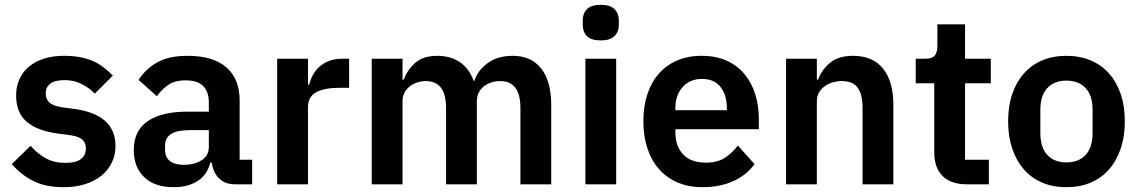

<svg xmlns="http://www.w3.org/2000/svg" viewBox="-20 -766 4734 798"><path d="M245 12Q170 12 119 -13.5Q68 -39 29 -84L107 -160Q136 -127 170.5 -108Q205 -89 250 -89Q296 -89 316.5 -105Q337 -121 337 -149Q337 -172 322.5 -185.5Q308 -199 273 -204L221 -211Q136 -222 91.5 -259.5Q47 -297 47 -369Q47 -407 61 -437.5Q75 -468 101 -489.5Q127 -511 163.5 -522.5Q200 -534 245 -534Q283 -534 312.5 -528.5Q342 -523 366 -512.5Q390 -502 410 -486.5Q430 -471 449 -452L374 -377Q351 -401 319 -417Q287 -433 249 -433Q207 -433 188.5 -418Q170 -403 170 -379Q170 -353 185.5 -339.5Q201 -326 238 -320L291 -313Q460 -289 460 -159Q460 -121 444.5 -89.5Q429 -58 401 -35.5Q373 -13 333.5 -0.5Q294 12 245 12Z M957 0Q915 0 890.5 -24.5Q866 -49 860 -90H854Q841 -39 801 -13.5Q761 12 702 12Q622 12 579 -30Q536 -72 536 -142Q536 -223 594 -262.5Q652 -302 759 -302H848V-340Q848 -384 825 -408Q802 -432 751 -432Q706 -432 678.5 -412.5Q651 -393 632 -366L556 -434Q585 -479 633 -506.5Q681 -534 760 -534Q866 -534 921 -486Q976 -438 976 -348V-102H1028V0ZM745 -81Q788 -81 818 -100Q848 -119 848 -156V-225H766Q666 -225 666 -161V-144Q666 -112 686.5 -96.5Q707 -81 745 -81Z M1132 0V-522H1260V-414H1265Q1270 -435 1280.5 -454.5Q1291 -474 1308 -489Q1325 -504 1348.5 -513Q1372 -522 1403 -522H1431V-401H1391Q1326 -401 1293 -382Q1260 -363 1260 -320V0Z M1525 0V-522H1653V-435H1658Q1673 -476 1706 -505Q1739 -534 1798 -534Q1852 -534 1891 -508Q1930 -482 1949 -429H1951Q1965 -473 2006.5 -503.5Q2048 -534 2111 -534Q2188 -534 2229.5 -481Q2271 -428 2271 -330V0H2143V-317Q2143 -429 2059 -429Q2040 -429 2022.5 -423.5Q2005 -418 1991.5 -407.5Q1978 -397 1970 -381.5Q1962 -366 1962 -345V0H1834V-317Q1834 -429 1750 -429Q1732 -429 1714.5 -423.5Q1697 -418 1683.5 -407.5Q1670 -397 1661.5 -381.5Q1653 -366 1653 -345V0Z M2477 -598Q2437 -598 2419.5 -616Q2402 -634 2402 -662V-682Q2402 -710 2419.5 -728Q2437 -746 2477 -746Q2516 -746 2534 -728Q2552 -710 2552 -682V-662Q2552 -634 2534 -616Q2516 -598 2477 -598ZM2413 -522H2541V0H2413Z M2900 12Q2842 12 2796.5 -7.5Q2751 -27 2719.5 -62.5Q2688 -98 2671 -148.5Q2654 -199 2654 -262Q2654 -324 2670.5 -374Q2687 -424 2718 -459.5Q2749 -495 2794 -514.5Q2839 -534 2896 -534Q2957 -534 3002 -513Q3047 -492 3076 -456Q3105 -420 3119.5 -372.5Q3134 -325 3134 -271V-229H2787V-216Q2787 -159 2819 -124.5Q2851 -90 2914 -90Q2962 -90 2992.5 -110Q3023 -130 3047 -161L3116 -84Q3084 -39 3028.5 -13.5Q2973 12 2900 12ZM2898 -438Q2847 -438 2817 -404Q2787 -370 2787 -316V-308H3001V-317Q3001 -371 2974.5 -404.5Q2948 -438 2898 -438Z M3247 0V-522H3375V-435H3380Q3396 -477 3430.5 -505.5Q3465 -534 3526 -534Q3607 -534 3650 -481Q3693 -428 3693 -330V0H3565V-317Q3565 -373 3545 -401Q3525 -429 3479 -429Q3459 -429 3440.5 -423.5Q3422 -418 3407.5 -407.5Q3393 -397 3384 -381.5Q3375 -366 3375 -345V0Z M3998 0Q3932 0 3897.5 -34.5Q3863 -69 3863 -133V-420H3786V-522H3826Q3855 -522 3865.5 -535.5Q3876 -549 3876 -576V-665H3991V-522H4098V-420H3991V-102H4090V0Z M4412 12Q4356 12 4311.5 -7Q4267 -26 4235.5 -62Q4204 -98 4187 -148.5Q4170 -199 4170 -262Q4170 -325 4187 -375Q4204 -425 4235.5 -460.5Q4267 -496 4311.5 -515Q4356 -534 4412 -534Q4468 -534 4513 -515Q4558 -496 4589.5 -460.5Q4621 -425 4638 -375Q4655 -325 4655 -262Q4655 -199 4638 -148.5Q4621 -98 4589.5 -62Q4558 -26 4513 -7Q4468 12 4412 12ZM4412 -91Q4463 -91 4492 -122Q4521 -153 4521 -213V-310Q4521 -369 4492 -400Q4463 -431 4412 -431Q4362 -431 4333 -400Q4304 -369 4304 -310V-213Q4304 -153 4333 -122Q4362 -91 4412 -91Z"/></svg>

Font: IBM Plex Sans Thai SmBld
Style: Regular
Weight: 600
Designer: Mike Abbink, Paul van der Laan, Pieter van Rosmalen, Ben Mitchell, Mark Frömberg
Foundry: Bold Monday
Version: Version 1.2